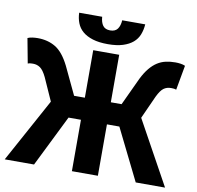

<svg xmlns="http://www.w3.org/2000/svg" viewBox="-89 -927 1046 1019"><g transform="rotate(10 434.0 -417.5)"><path d="M2 0 190 -344 135 -467Q118 -502 101 -514Q84 -526 62 -526Q57 -526 49.5 -525.5Q42 -525 34 -522L9 -655Q20 -660 34.5 -662Q49 -664 63 -664Q118 -664 159.5 -639Q201 -614 235 -546L306 -396H364V-652H504V-396H562L632 -546Q649 -580 668 -603Q687 -626 708 -639.5Q729 -653 753 -658.5Q777 -664 805 -664Q819 -664 833 -662Q847 -660 858 -655L834 -522Q826 -525 818.5 -525.5Q811 -526 806 -526Q783 -526 766.5 -514Q750 -502 733 -467L677 -343L866 0H708L571 -277H504V0H364V-277H297L160 0ZM434 -697Q386 -697 352.5 -707.5Q319 -718 298 -736Q277 -754 267 -779.5Q257 -805 256 -835H380Q382 -805 394.5 -788Q407 -771 434 -771Q461 -771 473.5 -788Q486 -805 488 -835H612Q610 -805 600 -779.5Q590 -754 569 -736Q548 -718 515 -707.5Q482 -697 434 -697Z"/></g></svg>

Font: Font
Style: ¶
Weight: 700
Designer: Paul D. Hunt
Foundry: Adobe Systems Incorporated
Version: Version 3.000